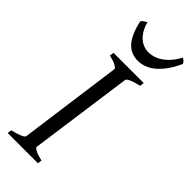

<svg xmlns="http://www.w3.org/2000/svg" viewBox="-269 -864 898 898"><g transform="rotate(45 180.5 -414.5)"><path d="M292 -594.2Q261.2 -587.4 242.7 -579.1Q224.1 -570.8 223.1 -564L151.9 -50.8Q150.9 -44.9 166 -36.4Q181.2 -27.8 212.9 -21L210 0H9.8L13.2 -21Q43.9 -27.8 62.3 -35.9Q80.6 -43.9 82 -50.8L151.9 -564Q152.8 -569.8 137.7 -578.6Q122.6 -587.4 91.8 -594.2L95.2 -615.2H294.9ZM361.3 -808.1Q343.3 -768.6 323.5 -741.9Q303.7 -715.3 283.2 -699.2Q262.7 -683.1 242.2 -676Q221.7 -668.9 202.1 -668.9Q180.7 -668.9 161.9 -676Q143.1 -683.1 127.4 -699.5Q111.8 -715.8 99.6 -742.4Q87.4 -769 79.1 -808.1Q85.9 -816.4 92.3 -820.8Q98.6 -825.2 106 -829.1Q112.8 -802.2 124.3 -783.7Q135.7 -765.1 149.7 -753.7Q163.6 -742.2 178.7 -737.1Q193.8 -731.9 208 -731.9Q223.1 -731.9 240.7 -737.1Q258.3 -742.2 275.6 -753.7Q293 -765.1 309.6 -783.7Q326.2 -802.2 340.3 -829.1Q347.2 -825.2 351.8 -821.3Q356.4 -817.4 361.3 -808.1Z"/></g></svg>

Font: Gentium Plus Afr
Style: Italic
Weight: 400
Italic angle: -8°
Designer: J. Victor Gaultney, Annie Olsen, Iska Routamaa, Becca Hirsbrunner
Foundry: SIL International
Version: Version 5.000